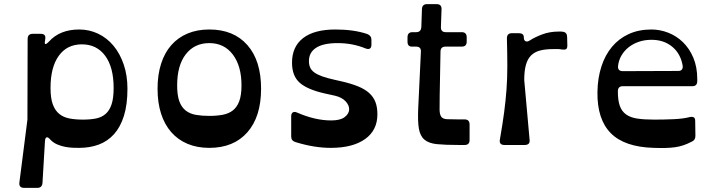

<svg xmlns="http://www.w3.org/2000/svg" viewBox="-20 -703 3474 931"><path d="M531 -277Q531 -377 490 -432.5Q449 -488 377 -488Q305 -488 265 -432.5Q225 -377 225 -277Q225 -227 236 -197Q247 -167 267.5 -150.5Q288 -134 317 -128.5Q346 -123 382 -123Q418 -123 445.5 -128.5Q473 -134 492 -150.5Q511 -167 521 -197Q531 -227 531 -277ZM186 184Q184 208 161 208H97Q71 208 74 182L113 -123L114 -514Q114 -539 139 -539H177Q205 -539 199 -512V-509Q191 -474 217 -501Q270 -560 364 -560Q413 -560 456 -539.5Q499 -519 530.5 -481Q562 -443 580 -390Q598 -337 598 -273Q598 -196 581 -141.5Q564 -87 533 -52.5Q502 -18 459 -2Q416 14 364 14Q354 14 336 13.5Q318 13 298 9.5Q278 6 258 -2.5Q238 -11 224 -26Q213 -39 206 -37Q199 -35 198 -18Z M995 -494Q923 -494 881 -440Q839 -386 839 -289Q839 -241 849.5 -212Q860 -183 880.5 -167Q901 -151 930 -146Q959 -141 995 -141Q1031 -141 1060 -146.5Q1089 -152 1109 -167.5Q1129 -183 1140 -212Q1151 -241 1151 -289Q1151 -383 1109 -438.5Q1067 -494 995 -494ZM995 -560Q1113 -560 1179.5 -484.5Q1246 -409 1246 -273Q1246 -137 1179.5 -61.5Q1113 14 995 14Q936 14 889.5 -5.5Q843 -25 810.5 -62Q778 -99 761 -152Q744 -205 744 -273Q744 -340 761 -393.5Q778 -447 810.5 -484Q843 -521 889.5 -540.5Q936 -560 995 -560Z M1781 -486Q1781 -472 1773.5 -467.5Q1766 -463 1753 -468Q1690 -494 1617 -494Q1548 -494 1513 -471.5Q1478 -449 1478 -407Q1478 -389 1484 -375.5Q1490 -362 1504.5 -351.5Q1519 -341 1543 -332.5Q1567 -324 1603 -316L1634 -309Q1682 -298 1715.5 -284.5Q1749 -271 1770 -252Q1791 -233 1800.5 -208Q1810 -183 1810 -149Q1810 -71 1750 -28.5Q1690 14 1584 14Q1503 14 1413 -14Q1392 -20 1392 -41V-139Q1392 -153 1400 -158Q1408 -163 1421 -157Q1508 -119 1586 -119Q1630 -119 1651 -135Q1672 -151 1673 -171.5Q1674 -192 1656 -211.5Q1638 -231 1604 -239L1554 -250Q1470 -269 1433 -302Q1396 -335 1396 -399Q1396 -477 1450 -518.5Q1504 -560 1606 -560Q1696 -560 1761 -538Q1781 -530 1781 -510Z M2097 -683Q2122 -683 2121 -658L2118 -572Q2117 -547 2142 -547H2219Q2243 -547 2243 -522V-501Q2243 -477 2219 -477H2141Q2116 -477 2116 -453L2112 -239Q2111 -194 2111.5 -170.5Q2112 -147 2120 -136.5Q2128 -126 2147.5 -125Q2167 -124 2205 -124H2233Q2257 -124 2257 -99V-24Q2257 0 2233 0H2205Q2139 0 2099 -4Q2059 -8 2038 -26Q2017 -44 2011 -80Q2005 -116 2008 -180L2021 -453Q2022 -477 1997 -477H1977Q1956 -477 1956 -501V-522Q1956 -547 1980 -547H1998Q2021 -547 2023 -571L2026 -659Q2027 -683 2051 -683Z M2731 -482Q2731 -468 2724.5 -464.5Q2718 -461 2704 -463Q2695 -465 2685.5 -465Q2676 -465 2663 -465Q2625 -465 2598.5 -458Q2572 -451 2555 -434Q2538 -417 2530 -388Q2522 -359 2522 -315L2548 -25Q2551 0 2524 0H2426Q2399 0 2404 -27Q2417 -101 2424.5 -158Q2432 -215 2436 -269Q2440 -323 2440 -381.5Q2440 -440 2438 -517Q2438 -542 2462 -542H2496Q2520 -542 2520 -522Q2520 -507 2528.5 -503Q2537 -499 2549 -507Q2572 -522 2608.5 -536Q2645 -550 2690 -550Q2695 -550 2699.5 -550Q2704 -550 2710 -549Q2730 -546 2730 -523Z M3269 -359Q3282 -359 3287 -366.5Q3292 -374 3290 -386Q3280 -443 3239.5 -476.5Q3199 -510 3139 -510Q3106 -510 3078 -500.5Q3050 -491 3028.5 -474Q3007 -457 2993.5 -434Q2980 -411 2977 -384Q2974 -358 3000 -358ZM3361 -310Q3361 -285 3337 -285H3000Q2976 -285 2976 -260Q2976 -216 2985.5 -189.5Q2995 -163 3016 -148Q3037 -133 3070.5 -128Q3104 -123 3153 -123Q3198 -123 3245 -125Q3292 -127 3323 -135Q3335 -138 3343 -134.5Q3351 -131 3351 -117L3352 -44Q3352 -23 3334 -16Q3313 -5 3293.5 1.5Q3274 8 3252.5 11Q3231 14 3206 14.5Q3181 15 3150 14Q3008 10 2941.5 -57.5Q2875 -125 2877 -257Q2878 -324 2896 -380Q2914 -436 2947.5 -476Q2981 -516 3029 -538Q3077 -560 3139 -560Q3180 -560 3220 -544.5Q3260 -529 3291.5 -498.5Q3323 -468 3342 -423Q3361 -378 3361 -319Z"/></svg>

Font: OpenDyslexic 3
Style: Regular
Weight: 400
Designer: Abelardo Gonzalez
Version: Version 1.000;PS 001.001;hotconv 1.0.56